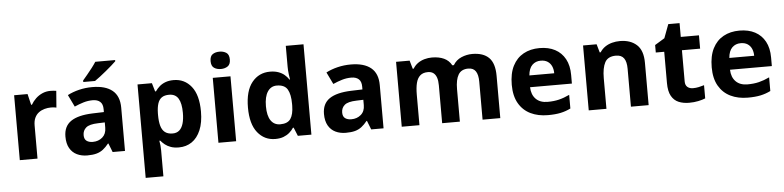

<svg xmlns="http://www.w3.org/2000/svg" viewBox="-53 -1068 6574 1609"><g transform="rotate(-5 3234.0 -263.0)"><path d="M383 -556Q394 -556 409 -555Q424 -554 433 -552L422 -412Q415 -414 401.5 -415.5Q388 -417 378 -417Q349 -417 322 -409.5Q295 -402 273.5 -386Q252 -370 239.5 -343.5Q227 -317 227 -278V0H78V-546H191L213 -454H220Q236 -482 260 -505Q284 -528 315.5 -542Q347 -556 383 -556Z M736 -557Q846 -557 904.5 -509.5Q963 -462 963 -364V0H859L830 -74H826Q803 -45 778.5 -26Q754 -7 722.5 1.5Q691 10 645 10Q597 10 558.5 -8.5Q520 -27 498 -65.5Q476 -104 476 -163Q476 -250 537 -291.5Q598 -333 720 -337L815 -340V-364Q815 -407 792.5 -427Q770 -447 730 -447Q690 -447 652 -435.5Q614 -424 576 -407L527 -508Q571 -531 624.5 -544Q678 -557 736 -557ZM757 -251Q685 -249 657 -225Q629 -201 629 -162Q629 -128 649 -113.5Q669 -99 701 -99Q749 -99 782 -127.5Q815 -156 815 -208V-253ZM947 -756Q933 -742 910 -722Q887 -702 860.5 -680Q834 -658 808.5 -638.5Q783 -619 764 -606H665V-619Q681 -638 702.5 -663.5Q724 -689 745 -716.5Q766 -744 780 -766H947Z M1420 -556Q1512 -556 1569 -484.5Q1626 -413 1626 -274Q1626 -181 1599 -117.5Q1572 -54 1525 -22Q1478 10 1416 10Q1377 10 1348.5 0Q1320 -10 1300 -26Q1280 -42 1265 -60H1257Q1261 -41 1263 -20.5Q1265 0 1265 20V240H1116V-546H1237L1258 -475H1265Q1280 -497 1301 -515.5Q1322 -534 1351.5 -545Q1381 -556 1420 -556ZM1372 -437Q1333 -437 1310 -421Q1287 -405 1276.5 -372.5Q1266 -340 1265 -291V-275Q1265 -222 1275 -185.5Q1285 -149 1309 -130Q1333 -111 1374 -111Q1408 -111 1430 -130Q1452 -149 1463 -186Q1474 -223 1474 -276Q1474 -356 1449.5 -396.5Q1425 -437 1372 -437Z M1898 -546V0H1749V-546ZM1824 -760Q1857 -760 1881 -744.5Q1905 -729 1905 -686.8Q1905 -646 1881 -630Q1857 -614 1824 -614Q1789.7 -614 1766.4 -630Q1743 -646 1743 -686.8Q1743 -729 1766.4 -744.5Q1789.7 -760 1824 -760Z M2227 10Q2136 10 2078.5 -61.5Q2021 -133 2021 -272Q2021 -412 2079 -484Q2137 -556 2231 -556Q2270 -556 2300 -545.5Q2330 -535 2351.5 -517Q2373 -499 2388 -476H2393Q2390 -492 2386 -522.5Q2382 -553 2382 -585V-760H2531V0H2417L2388 -71H2382Q2368 -49 2346.5 -30.5Q2325 -12 2296 -1Q2267 10 2227 10ZM2279 -109Q2341 -109 2366 -145.5Q2391 -182 2392 -255V-271Q2392 -351 2367.5 -393Q2343 -435 2277 -435Q2228 -435 2200 -392.5Q2172 -350 2172 -270Q2172 -190 2200 -149.5Q2228 -109 2279 -109Z M2911 -557Q3021 -557 3079.5 -509.5Q3138 -462 3138 -364V0H3034L3005 -74H3001Q2978 -45 2953.5 -26Q2929 -7 2897.5 1.5Q2866 10 2820 10Q2772 10 2733.5 -8.5Q2695 -27 2673 -65.5Q2651 -104 2651 -163Q2651 -250 2712 -291.5Q2773 -333 2895 -337L2990 -340V-364Q2990 -407 2967.5 -427Q2945 -447 2905 -447Q2865 -447 2827 -435.5Q2789 -424 2751 -407L2702 -508Q2746 -531 2799.5 -544Q2853 -557 2911 -557ZM2932 -251Q2860 -249 2832 -225Q2804 -201 2804 -162Q2804 -128 2824 -113.5Q2844 -99 2876 -99Q2924 -99 2957 -127.5Q2990 -156 2990 -208V-253Z M3932 -556Q4025 -556 4072.5 -508.5Q4120 -461 4120 -356V0H3971V-319.4Q3971 -377.7 3951 -407.4Q3931 -437 3888.8 -437Q3830 -437 3805 -395Q3780 -353 3780 -273.5V0H3631V-319.1Q3631 -358 3622 -384Q3613 -410 3595 -423.5Q3577 -437 3548.5 -437Q3508 -437 3484 -416Q3460 -395 3450 -355.2Q3440 -315.4 3440 -257.2V0H3291V-546H3405L3425.2 -476H3433Q3450 -504 3475 -521.5Q3499.9 -539 3530.5 -547.5Q3561 -556 3592 -556Q3652 -556 3694 -536.5Q3736 -517 3758 -476H3771Q3796 -518 3840.5 -537Q3885 -556 3932 -556Z M4498 -556Q4574 -556 4628.5 -527Q4683 -498 4713 -443Q4743 -388 4743 -308V-236H4391Q4393 -173 4428.5 -137Q4464 -101 4527 -101Q4580 -101 4623 -111.5Q4666 -122 4712 -144V-29Q4672 -9 4627.5 0.5Q4583 10 4520 10Q4438 10 4375 -20.5Q4312 -51 4276 -113Q4240 -175 4240 -269Q4240 -365 4272.5 -428.5Q4305 -492 4363 -524Q4421 -556 4498 -556ZM4499 -450Q4456 -450 4427.5 -422Q4399 -394 4394 -335H4603Q4603 -368 4591.5 -394Q4580 -420 4557 -435Q4534 -450 4499 -450Z M5174 -556Q5262 -556 5315 -508.5Q5368 -461 5368 -356V0H5219V-319Q5219 -378 5198 -407.5Q5177 -437 5131 -437Q5063 -437 5038 -390.5Q5013 -344 5013 -257V0H4864V-546H4978L4998 -476H5006Q5024 -504 5050 -521.5Q5076 -539 5108 -547.5Q5140 -556 5174 -556Z M5751 -109Q5776 -109 5799 -114Q5822 -119 5845 -126V-15Q5821 -5 5785.5 2.5Q5750 10 5708 10Q5659 10 5620.5 -6Q5582 -22 5559.5 -61.5Q5537 -101 5537 -171V-434H5466V-497L5548 -547L5591 -662H5686V-546H5839V-434H5686V-171Q5686 -140 5704 -124.5Q5722 -109 5751 -109Z M6180 -556Q6256 -556 6310.5 -527Q6365 -498 6395 -443Q6425 -388 6425 -308V-236H6073Q6075 -173 6110.5 -137Q6146 -101 6209 -101Q6262 -101 6305 -111.5Q6348 -122 6394 -144V-29Q6354 -9 6309.5 0.5Q6265 10 6202 10Q6120 10 6057 -20.5Q5994 -51 5958 -113Q5922 -175 5922 -269Q5922 -365 5954.5 -428.5Q5987 -492 6045 -524Q6103 -556 6180 -556ZM6181 -450Q6138 -450 6109.5 -422Q6081 -394 6076 -335H6285Q6285 -368 6273.5 -394Q6262 -420 6239 -435Q6216 -450 6181 -450Z"/></g></svg>

Font: Noto Sans Sinhala
Style: Regular
Weight: 400
Designer: Jelle Bosma - Monotype Design Team
Foundry: Monotype Imaging Inc.
Version: Version 2.006